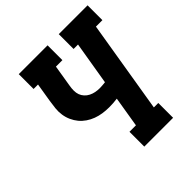

<svg xmlns="http://www.w3.org/2000/svg" viewBox="-199 -871 1008 1008"><g transform="rotate(-45 305.0 -367.5)"><path d="M296 0V-110H344L372 -280Q357 -278 342 -277Q327 -276 312 -276Q288 -276 264.5 -279.5Q241 -283 219.5 -291Q198 -299 179 -312Q160 -325 146 -342Q132 -359 122.5 -380Q113 -401 109.5 -424.5Q106 -448 108.5 -472Q111 -496 115 -521L132 -625H99V-735H313V-625H265L245 -503Q242 -486 242 -469.5Q242 -453 247 -439Q252 -425 262.5 -413.5Q273 -402 287 -395Q301 -388 316.5 -385Q332 -382 348 -382Q359 -382 369 -383Q379 -384 389 -385L429 -625H396V-735H610V-625H562L477 -110H510V0Z"/></g></svg>

Font: Iosevka Etoile XBdObl
Style: Regular
Weight: 800
Italic angle: -9°
Designer: Belleve Invis
Foundry: Belleve Invis
Version: Version 15.5.2; ttfautohint (v1.8.4)